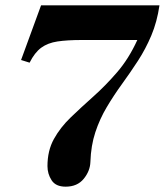

<svg xmlns="http://www.w3.org/2000/svg" viewBox="-20 -690 618 720"><path d="M578 -670Q569 -608 547.5 -557Q526 -506 497 -461.5Q468 -417 437.5 -375Q407 -333 380.5 -288.5Q354 -244 337.5 -194Q321 -144 319 -83Q318 -49 294 -19.5Q270 10 226 10Q189 10 173.5 -14Q158 -38 158 -67Q158 -125 182 -168.5Q206 -212 245.5 -250Q285 -288 330.5 -328.5Q376 -369 419.5 -419.5Q463 -470 495 -540H287Q232 -540 195.5 -534.5Q159 -529 134.5 -511Q110 -493 91 -455L59 -465L134 -670Z"/></svg>

Font: Brygada 1918
Style: Italic
Weight: 400
Italic angle: -8°
Designer: Mateusz Machalski | Borys Kosmynka | Przemek Hoffer
Foundry: NIEPODLEGLA 2018
Version: Version 3.006